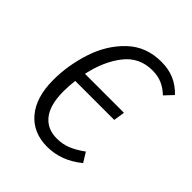

<svg xmlns="http://www.w3.org/2000/svg" viewBox="-159 -633 742 742"><g transform="rotate(45 212.5 -261.5)"><path d="M121 -292H334L327 -246H114Q110 -218 110 -186Q110 -112 139 -75Q168 -38 221 -38Q252 -38 279 -49Q306 -60 336 -82L360 -43Q294 11 217 11Q140 11 95.5 -41.5Q51 -94 51 -189Q51 -269 77 -348.5Q103 -428 158.5 -481Q214 -534 297 -534Q336 -534 367 -521Q398 -508 425 -480L393 -446Q372 -466 349 -476Q326 -486 296 -486Q225 -486 182 -431Q139 -376 121 -292Z"/></g></svg>

Font: Fira Sans Condensed Light
Style: Italic
Weight: 300
Width: 3
Italic angle: -8°
Designer: Carrois Corporate & Edenspiekermann AG
Foundry: Carrois Corporate GbR & Edenspiekermann AG
Version: Version 4.203